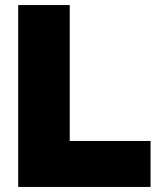

<svg xmlns="http://www.w3.org/2000/svg" viewBox="-20 -740 628 760"><path d="M52 0H576V-182H256V-720H52Z"/></svg>

Font: Aspekta 900
Style: Regular
Weight: 900
Designer: Ivo Dolenc
Version: Version 2.000